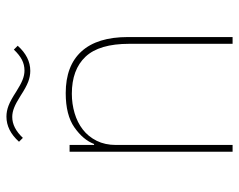

<svg xmlns="http://www.w3.org/2000/svg" viewBox="-93 -649 742 596"><g transform="rotate(-90 278.0 -351.0)"><path d="M105 0V-506H126V-430H129Q142 -464 180.5 -491Q219 -518 287 -518Q372 -518 416.5 -469Q461 -420 461 -325V0H440V-321Q440 -414 400 -456.5Q360 -499 285 -499Q254 -499 225 -490.5Q196 -482 174 -465Q152 -448 139 -422Q126 -396 126 -362V0ZM356 -628Q339 -628 322 -634.5Q305 -641 279 -658Q257 -672 242 -678Q227 -684 213 -684Q179 -684 148 -651L136 -663Q171 -702 214 -702Q231 -702 248 -695.5Q265 -689 291 -672Q313 -658 328 -652Q343 -646 357 -646Q375 -646 390.5 -654Q406 -662 422 -679L434 -667Q399 -628 356 -628Z"/></g></svg>

Font: IBM Plex Sans Devanagari Thin
Style: Regular
Weight: 100
Designer: Mike Abbink, Paul van der Laan, Pieter van Rosmalen, Erin McLaughlin
Foundry: Bold Monday
Version: Version 1.1